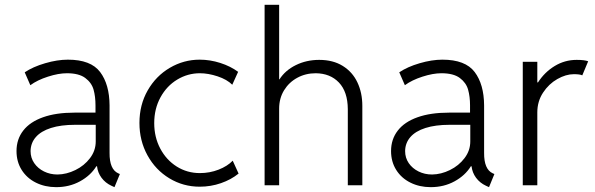

<svg xmlns="http://www.w3.org/2000/svg" viewBox="-20 -772 2479 800"><path d="M48.8 -142.6Q48.8 -191.9 76.9 -228Q105 -264.2 159.2 -283.4Q213.4 -302.7 290 -302.7H377.9V-333Q377.9 -369.6 369.9 -398.4Q361.8 -427.2 335.4 -447Q309.1 -466.8 258.8 -466.8Q223.6 -466.8 179.7 -452.6Q135.7 -438.5 106.4 -417L83 -470.7Q117.2 -493.7 168 -508.5Q218.8 -523.4 262.7 -523.4Q358.4 -523.4 397.2 -471.9Q436 -420.4 436.5 -333V-134.8Q436 -66.4 472.7 -49.8L479.5 -46.9L457 7.8L444.3 2Q418.9 -9.8 403.1 -31.2Q387.2 -52.7 384.3 -79.1H381.3Q357.4 -40.5 313.2 -16.4Q269 7.8 213.9 7.8Q167.5 7.8 129.6 -11Q91.8 -29.8 70.3 -64Q48.8 -98.1 48.8 -142.6ZM219.7 -44.9Q257.3 -45.4 294.2 -63.5Q331.1 -81.5 355 -113Q378.9 -144.5 378.9 -182.6V-252H293Q233.9 -252 192.4 -238.8Q150.9 -225.6 129.4 -200.9Q107.9 -176.3 107.4 -142.6Q107.4 -114.3 122.6 -92.3Q137.7 -70.3 163.3 -57.6Q189 -44.9 219.7 -44.9Z M561 -259.8Q561 -335.4 595.5 -395.5Q629.9 -455.6 687.7 -489.5Q745.6 -523.4 812 -523.4Q855 -523.4 897.7 -509.8Q940.4 -496.1 972.2 -472.7L947.8 -418.9Q925.8 -440.9 886.7 -453.9Q847.7 -466.8 813 -466.8Q762.2 -466.8 718.5 -440.4Q674.8 -414.1 648.7 -366.5Q622.6 -318.8 622.6 -258.8Q622.6 -200.7 647.7 -153.1Q672.9 -105.5 716.3 -78.1Q759.8 -50.8 813 -50.8Q854 -50.8 890.9 -65.2Q927.7 -79.6 949.7 -102.5L974.1 -48.8Q942.9 -23.4 900.6 -8.8Q858.4 5.9 812 5.9Q743.2 5.9 685.5 -29.1Q627.9 -64 594.5 -124.8Q561 -185.5 561 -259.8Z M1082.5 -752H1143.1V-441.4H1144.5Q1168.5 -479 1212.6 -500.7Q1256.8 -522.5 1310.1 -522.5Q1367.7 -522.5 1408.2 -497.3Q1448.7 -472.2 1469.2 -428.7Q1489.7 -385.3 1489.7 -331.1V0H1429.2V-317.4Q1428.7 -389.6 1392.3 -428Q1356 -466.3 1295.4 -466.8Q1253.4 -466.8 1218.8 -448Q1184.1 -429.2 1163.6 -395.8Q1143.1 -362.3 1143.1 -319.3V0H1082.5Z M1609.4 -142.6Q1609.4 -191.9 1637.5 -228Q1665.5 -264.2 1719.7 -283.4Q1773.9 -302.7 1850.6 -302.7H1938.5V-333Q1938.5 -369.6 1930.4 -398.4Q1922.4 -427.2 1896 -447Q1869.6 -466.8 1819.3 -466.8Q1784.2 -466.8 1740.2 -452.6Q1696.3 -438.5 1667 -417L1643.6 -470.7Q1677.7 -493.7 1728.5 -508.5Q1779.3 -523.4 1823.2 -523.4Q1918.9 -523.4 1957.8 -471.9Q1996.6 -420.4 1997.1 -333V-134.8Q1996.6 -66.4 2033.2 -49.8L2040 -46.9L2017.6 7.8L2004.9 2Q1979.5 -9.8 1963.6 -31.2Q1947.8 -52.7 1944.8 -79.1H1941.9Q1918 -40.5 1873.8 -16.4Q1829.6 7.8 1774.4 7.8Q1728 7.8 1690.2 -11Q1652.3 -29.8 1630.9 -64Q1609.4 -98.1 1609.4 -142.6ZM1780.3 -44.9Q1817.9 -45.4 1854.7 -63.5Q1891.6 -81.5 1915.5 -113Q1939.5 -144.5 1939.5 -182.6V-252H1853.5Q1794.4 -252 1752.9 -238.8Q1711.4 -225.6 1689.9 -200.9Q1668.5 -176.3 1668 -142.6Q1668 -114.3 1683.1 -92.3Q1698.2 -70.3 1723.9 -57.6Q1749.5 -44.9 1780.3 -44.9Z M2158.2 -514.6H2218.8V-428.7H2221.7Q2249 -471.2 2291 -496.8Q2333 -522.5 2382.8 -522.5Q2416 -522.5 2430.7 -516.6L2406.2 -458Q2396.5 -462.9 2371.1 -462.9Q2337.9 -462.9 2302.2 -442.6Q2266.6 -422.4 2242.7 -386Q2218.8 -349.6 2218.8 -303.7V0H2158.2Z"/></svg>

Font: Reddit Sans Fudge Light
Style: Regular
Weight: 300
Designer: Stephen Hutchings
Foundry: Reddit
Version: Version 1.013